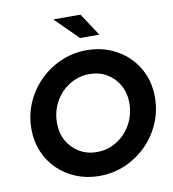

<svg xmlns="http://www.w3.org/2000/svg" viewBox="-98 -1002 992 1099"><g transform="rotate(-10 398.5 -453.0)"><path d="M391.8 11Q319.8 11 258.1 -14Q196.4 -39 150.4 -83.6Q104.4 -128.2 79 -188.7Q53.6 -249.2 53.6 -319.9Q53.6 -400.8 84 -471.3Q114.4 -541.8 168.3 -595.8Q222.2 -649.8 292.9 -680.4Q363.6 -711 443.5 -711Q515.5 -711 577.2 -686Q638.9 -661 684.9 -616.4Q730.9 -571.8 756.3 -511.4Q781.7 -451.1 781.7 -379.7Q781.7 -299.2 751.3 -228.7Q720.9 -158.2 667 -104.2Q613.1 -50.2 542.4 -19.6Q471.7 11 391.8 11ZM401.3 -126.4Q449.6 -126.4 491 -145.3Q532.4 -164.2 564.3 -197.7Q596.1 -231.3 613.9 -275.7Q631.7 -320 631.7 -370.5Q631.7 -428.9 606.1 -474.8Q580.5 -520.8 535.8 -547.2Q491.2 -573.6 434.1 -573.6Q387 -573.6 344.9 -554.7Q302.9 -535.8 271 -502.3Q239.2 -468.7 221.4 -424.3Q203.6 -380 203.6 -329.5Q203.6 -271.1 229.1 -225.4Q254.6 -179.6 299.5 -153Q344.5 -126.4 401.3 -126.4ZM418.5 -786 286.1 -917.3H443.9L530.4 -786Z"/></g></svg>

Font: Red Hat Display VF
Style: Italic
Weight: 300
Italic angle: -12°
Designer: Pentagram, MCKL
Foundry: Pentagram, MCKL
Version: Version 1.010